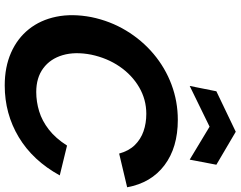

<svg xmlns="http://www.w3.org/2000/svg" viewBox="-120 -866 993 792"><g transform="rotate(90 376.0 -469.5)"><path d="M50 -350Q66 -428 105.5 -493.5Q145 -559 202 -607Q259 -655 328.5 -681Q398 -707 474 -707Q588 -707 661 -652Q734 -597 752 -498L613 -465Q602 -505 578 -529.5Q554 -554 521 -565.5Q488 -577 449 -577Q390 -577 339.5 -547.5Q289 -518 254 -467Q219 -416 205 -350Q192 -283 207 -232Q222 -181 261 -152Q300 -123 359 -123Q399 -123 438.5 -135Q478 -147 514 -175Q550 -203 580 -250L703 -220Q642 -109 545.5 -51Q449 7 332 7Q256 7 197 -19Q138 -45 100 -92.5Q62 -140 48.5 -205.5Q35 -271 50 -350ZM638 -756 502 -838 334 -756 356 -866 523 -946 659 -866Z"/></g></svg>

Font: Albert Sans ExtraBold
Style: Italic
Weight: 800
Italic angle: -11.25°
Designer: Andreas Rasmussen
Foundry: a.Foundry
Version: Version 1.025